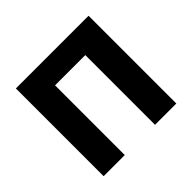

<svg xmlns="http://www.w3.org/2000/svg" viewBox="-143 -733 890 890"><g transform="rotate(-45 302.0 -287.5)"><path d="M64.5 0V-575.2H541V0H401.4V-457H203.1V0Z"/></g></svg>

Font: Gothic A1 ExtraBold
Style: Regular
Weight: 800
Designer: HanYang I&C Co.,Ltd.
Foundry: HanYang I&C Co.,Ltd.
Version: Version 2.50